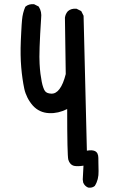

<svg xmlns="http://www.w3.org/2000/svg" viewBox="-20 -772 540 914"><path d="M398.9 120.6Q391.1 117.2 385.5 111.6Q379.9 106 376.5 98.1L376 97.2V96.7L374 83V82.5V81.5L377.4 16.6Q350.1 21 333 17.6Q322.8 15.1 315.7 7.6Q308.6 0 305.2 -11.7Q299.8 -33.2 299.8 -252.9Q256.8 -231.4 214.4 -233.4Q167 -235.4 136.2 -269.5Q128.9 -277.8 122.6 -287.1Q116.2 -296.4 111.1 -306.4Q106 -316.4 102.1 -327.1Q98.1 -337.9 95.7 -349.1Q90.8 -372.1 87.2 -397.5Q83.5 -422.9 81.1 -451.2Q76.2 -507.8 79.1 -577.6Q80.1 -600.6 81.1 -619.4Q82 -638.2 83 -653.1Q84 -668 85 -678.2Q87.9 -710.4 100.1 -738.8L100.6 -739.7L101.6 -740.7Q117.2 -753.9 141.1 -752H142.1L143.1 -751.5L162.6 -741.7L164.1 -740.7L165 -739.3Q179.7 -716.3 175.8 -685.1Q165 -520.5 168.5 -468.3Q169.9 -441.9 172.6 -420.7Q175.3 -399.4 178.7 -382.8Q180.2 -375 182.1 -367.9Q184.1 -360.8 186 -355.5Q188 -350.1 189.9 -345.7Q191.9 -341.3 194.3 -338.4Q198.2 -333 205.6 -329.8Q212.9 -326.7 224.1 -326.2Q246.1 -325.2 263.2 -348.1Q272.5 -360.4 279.8 -378.2Q287.1 -396 293 -419.4L289.1 -687.5V-688Q291.5 -705.6 303.2 -718.8L303.7 -719.2Q319.3 -732.4 343.3 -730.5H344.2L345.2 -730L364.7 -720.2L366.7 -719.2L367.2 -717.8L367.7 -717.3L377.4 -697.8L377.9 -696.8V-695.3L393.6 -54.7Q417.5 -59.1 431.2 -53.2Q439.9 -49.3 444.1 -40.8Q448.2 -32.2 448.2 -20Q448.2 -9.3 448.5 6.3Q448.7 22 449.2 42Q450.2 83.5 431.6 112.3L431.2 113.3L430.2 113.8Q424.3 118.7 417 120.4Q409.7 122.1 400.9 121.1H399.9Z"/></svg>

Font: NaikaiFont
Style: SemiBold
Weight: 600
Version: Version 1.89